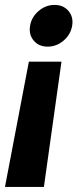

<svg xmlns="http://www.w3.org/2000/svg" viewBox="-40 -554 329 773"><path d="M-20 198.7 76.2 -305.7H207.5L136.7 198.7ZM151.9 -366.2Q116.2 -366.2 95.7 -390.6Q75.2 -415 81.1 -450.2Q86.9 -485.4 115.5 -509.8Q144 -534.2 179.7 -534.2Q215.3 -534.2 235.8 -509.8Q256.3 -485.4 250.5 -450.2Q244.6 -415 216.1 -390.6Q187.5 -366.2 151.9 -366.2Z"/></svg>

Font: Inter 28pt
Style: Bold Italic
Weight: 700
Italic angle: -9.3988°
Designer: Rasmus Andersson
Foundry: rsms
Version: Version 4.001;git-66647c0bb